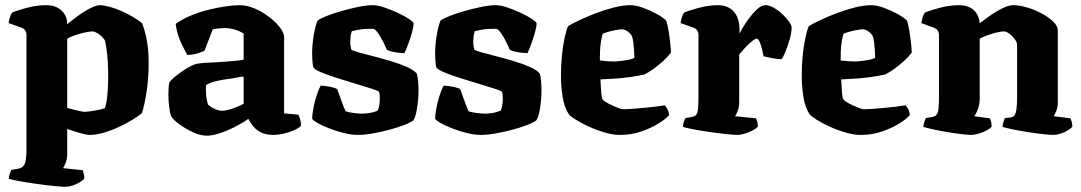

<svg xmlns="http://www.w3.org/2000/svg" viewBox="-20 -520 4168 740"><path d="M231 200Q220 200 189.5 197Q159 194 123 189Q87 184 56.5 178.5Q26 173 14 169Q14 162 17 152Q20 142 23 135L51 130Q68 127 75 112.5Q82 98 82 53V-385Q82 -395 77 -402.5Q72 -410 64 -413L13 -431Q15 -445 19 -456Q23 -467 27 -472Q44 -479 82 -489.5Q120 -500 158 -500Q195 -500 217 -479.5Q239 -459 239 -427Q249 -435 264.5 -447Q280 -459 299 -471.5Q318 -484 335.5 -492Q353 -500 365 -500Q380 -500 402 -494Q424 -488 448 -477.5Q472 -467 493 -454.5Q514 -442 528 -430Q537 -406 542.5 -381.5Q548 -357 550.5 -331.5Q553 -306 553 -277Q553 -219 545 -166.5Q537 -114 527 -84Q514 -73 490.5 -58.5Q467 -44 438 -30.5Q409 -17 379.5 -8.5Q350 0 326 0Q313 0 289 -7Q265 -14 239 -23V72Q239 93 233 108Q227 123 223 128L299 136Q301 141 303 150.5Q305 160 305 168Q300 175 286.5 183Q273 191 258.5 195.5Q244 200 231 200ZM308 -89Q313 -89 328 -91Q343 -93 359.5 -96.5Q376 -100 384 -103Q391 -122 394 -155.5Q397 -189 397 -224Q397 -254 395.5 -280.5Q394 -307 391 -328Q388 -349 385 -362Q380 -373 370 -381.5Q360 -390 351 -394.5Q342 -399 337 -399Q326 -399 305.5 -394.5Q285 -390 266 -383Q247 -376 239 -371V-104Q254 -100 267.5 -96.5Q281 -93 292 -91Q303 -89 308 -89Z M777 3Q753 3 724.5 -10Q696 -23 672 -40.5Q648 -58 639 -73Q634 -89 631.5 -112Q629 -135 629 -156Q629 -171 630 -183Q631 -195 633 -203Q641 -213 654 -224Q667 -235 682.5 -245.5Q698 -256 712 -263.5Q726 -271 734 -273Q743 -276 766 -277.5Q789 -279 812 -280Q829 -281 844.5 -282Q860 -283 874.5 -284.5Q889 -286 900 -287Q911 -288 919 -290V-391Q898 -403 879.5 -407.5Q861 -412 847 -412Q838 -412 823 -410.5Q808 -409 800 -407L768 -324Q761 -321 744 -315Q727 -309 702 -308Q693 -323 677.5 -356Q662 -389 657 -428Q682 -446 714.5 -459.5Q747 -473 782.5 -482Q818 -491 850 -495.5Q882 -500 904 -500Q932 -500 962 -487Q992 -474 1017.5 -454.5Q1043 -435 1059 -414Q1075 -393 1075 -377V-83L1130 -78Q1133 -72 1136.5 -61Q1140 -50 1140 -35Q1130 -25 1111 -17Q1092 -9 1071 -4.5Q1050 0 1035 0Q1004 0 985 -10Q966 -20 955 -34.5Q944 -49 937 -62Q915 -46 885.5 -31Q856 -16 827 -6.5Q798 3 777 3ZM836 -93Q846 -93 861 -97Q876 -101 892 -107.5Q908 -114 919 -120V-225Q906 -224 892.5 -221Q879 -218 862 -216Q837 -213 813.5 -207.5Q790 -202 774 -192Q773 -176 774.5 -154.5Q776 -133 782 -117Q792 -107 808 -100Q824 -93 836 -93Z M1360 0Q1334 0 1304.5 -7.5Q1275 -15 1248 -25.5Q1221 -36 1203 -46.5Q1185 -57 1183 -63Q1185 -98 1195 -134Q1205 -170 1216 -190Q1237 -189 1255 -185Q1273 -181 1280 -176Q1286 -160 1294.5 -135.5Q1303 -111 1312 -91Q1323 -87 1344 -84.5Q1365 -82 1375 -82Q1387 -82 1404 -84.5Q1421 -87 1436 -94Q1439 -100 1441.5 -113Q1444 -126 1444 -140Q1444 -148 1443 -156Q1442 -164 1441 -166Q1438 -170 1413 -178Q1388 -186 1351.5 -197Q1315 -208 1278.5 -219.5Q1242 -231 1216 -242Q1190 -253 1187 -262Q1185 -271 1184 -286.5Q1183 -302 1183 -314Q1183 -347 1189 -383Q1195 -419 1204 -441Q1215 -449 1240.5 -459Q1266 -469 1298 -478Q1330 -487 1361.5 -493.5Q1393 -500 1418 -500Q1435 -500 1460.5 -491.5Q1486 -483 1512 -471Q1538 -459 1556 -447Q1574 -435 1574 -430Q1574 -417 1568 -395.5Q1562 -374 1554 -352Q1546 -330 1539 -315Q1513 -316 1495.5 -320Q1478 -324 1471 -328Q1457 -361 1442 -385Q1427 -409 1418 -409Q1403 -409 1389.5 -408.5Q1376 -408 1363 -405.5Q1350 -403 1336 -400Q1332 -388 1331 -377.5Q1330 -367 1330 -359Q1330 -350 1331 -343.5Q1332 -337 1334 -329Q1338 -325 1361 -318.5Q1384 -312 1417.5 -303.5Q1451 -295 1486 -284.5Q1521 -274 1548 -262Q1575 -250 1586 -237Q1590 -226 1591.5 -206.5Q1593 -187 1593 -171Q1593 -138 1587.5 -103.5Q1582 -69 1573 -56Q1561 -47 1536 -37.5Q1511 -28 1479 -19.5Q1447 -11 1415.5 -5.5Q1384 0 1360 0Z M1834 0Q1808 0 1778.5 -7.5Q1749 -15 1722 -25.5Q1695 -36 1677 -46.5Q1659 -57 1657 -63Q1659 -98 1669 -134Q1679 -170 1690 -190Q1711 -189 1729 -185Q1747 -181 1754 -176Q1760 -160 1768.5 -135.5Q1777 -111 1786 -91Q1797 -87 1818 -84.5Q1839 -82 1849 -82Q1861 -82 1878 -84.5Q1895 -87 1910 -94Q1913 -100 1915.5 -113Q1918 -126 1918 -140Q1918 -148 1917 -156Q1916 -164 1915 -166Q1912 -170 1887 -178Q1862 -186 1825.5 -197Q1789 -208 1752.5 -219.5Q1716 -231 1690 -242Q1664 -253 1661 -262Q1659 -271 1658 -286.5Q1657 -302 1657 -314Q1657 -347 1663 -383Q1669 -419 1678 -441Q1689 -449 1714.5 -459Q1740 -469 1772 -478Q1804 -487 1835.5 -493.5Q1867 -500 1892 -500Q1909 -500 1934.5 -491.5Q1960 -483 1986 -471Q2012 -459 2030 -447Q2048 -435 2048 -430Q2048 -417 2042 -395.5Q2036 -374 2028 -352Q2020 -330 2013 -315Q1987 -316 1969.5 -320Q1952 -324 1945 -328Q1931 -361 1916 -385Q1901 -409 1892 -409Q1877 -409 1863.5 -408.5Q1850 -408 1837 -405.5Q1824 -403 1810 -400Q1806 -388 1805 -377.5Q1804 -367 1804 -359Q1804 -350 1805 -343.5Q1806 -337 1808 -329Q1812 -325 1835 -318.5Q1858 -312 1891.5 -303.5Q1925 -295 1960 -284.5Q1995 -274 2022 -262Q2049 -250 2060 -237Q2064 -226 2065.5 -206.5Q2067 -187 2067 -171Q2067 -138 2061.5 -103.5Q2056 -69 2047 -56Q2035 -47 2010 -37.5Q1985 -28 1953 -19.5Q1921 -11 1889.5 -5.5Q1858 0 1834 0Z M2369 0Q2342 0 2310 -9.5Q2278 -19 2248.5 -32.5Q2219 -46 2198 -59.5Q2177 -73 2172 -80Q2155 -106 2148.5 -146.5Q2142 -187 2142 -230Q2142 -267 2145.5 -303.5Q2149 -340 2155.5 -371Q2162 -402 2169 -419Q2183 -428 2211.5 -441.5Q2240 -455 2275 -468.5Q2310 -482 2345.5 -491Q2381 -500 2410 -500Q2431 -500 2458.5 -490Q2486 -480 2511.5 -466Q2537 -452 2548 -440Q2553 -425 2557 -400Q2561 -375 2563.5 -351.5Q2566 -328 2566 -317Q2552 -299 2533.5 -282.5Q2515 -266 2496.5 -253Q2478 -240 2464 -233Q2437 -227 2408 -223Q2379 -219 2350 -217Q2321 -215 2294 -214Q2296 -180 2297.5 -160.5Q2299 -141 2303 -136Q2306 -132 2316 -126Q2326 -120 2339 -114Q2352 -108 2363.5 -103.5Q2375 -99 2381 -99Q2396 -99 2416 -100.5Q2436 -102 2458.5 -104Q2481 -106 2502.5 -108.5Q2524 -111 2542 -114Q2547 -109 2552 -100Q2557 -91 2559 -77Q2548 -63 2519.5 -45Q2491 -27 2452.5 -13.5Q2414 0 2369 0ZM2351 -283Q2364 -284 2377 -285.5Q2390 -287 2402.5 -289.5Q2415 -292 2425 -297Q2425 -308 2424 -324Q2423 -340 2421 -356.5Q2419 -373 2414 -384Q2408 -392 2401 -397.5Q2394 -403 2387.5 -405Q2381 -407 2377 -407Q2370 -407 2355.5 -404.5Q2341 -402 2326.5 -398Q2312 -394 2303 -390Q2299 -377 2296 -358Q2293 -339 2292.5 -320.5Q2292 -302 2292 -287Q2307 -285 2322 -284Q2337 -283 2351 -283Z M2822 0Q2810 0 2781 -3Q2752 -6 2717 -11Q2682 -16 2653 -21.5Q2624 -27 2612 -31Q2612 -38 2615 -48Q2618 -58 2622 -65L2646 -69Q2656 -71 2662 -76.5Q2668 -82 2670 -98Q2672 -114 2672 -147V-385Q2672 -395 2667 -402.5Q2662 -410 2654 -413L2603 -431Q2605 -443 2608 -453.5Q2611 -464 2617 -472Q2634 -479 2672.5 -489.5Q2711 -500 2748 -500Q2785 -500 2807.5 -476Q2830 -452 2830 -406V-391Q2833 -396 2843 -413.5Q2853 -431 2868 -451Q2883 -471 2899 -485.5Q2915 -500 2930 -500Q2945 -500 2962.5 -490Q2980 -480 2996 -465Q3012 -450 3021.5 -436Q3031 -422 3031 -413Q3031 -395 3024 -370Q3017 -345 3008 -322.5Q2999 -300 2992 -292Q2975 -292 2955 -296Q2935 -300 2923 -303Q2922 -310 2918 -326.5Q2914 -343 2908.5 -357Q2903 -371 2896 -371Q2891 -371 2881.5 -363.5Q2872 -356 2861.5 -346Q2851 -336 2842.5 -325.5Q2834 -315 2829 -310V-128Q2829 -107 2823 -92Q2817 -77 2813 -72L2894 -64Q2896 -59 2898.5 -50.5Q2901 -42 2901 -32Q2894 -24 2879 -16.5Q2864 -9 2848.5 -4.5Q2833 0 2822 0Z M3297 0Q3270 0 3238 -9.5Q3206 -19 3176.5 -32.5Q3147 -46 3126 -59.5Q3105 -73 3100 -80Q3083 -106 3076.5 -146.5Q3070 -187 3070 -230Q3070 -267 3073.5 -303.5Q3077 -340 3083.5 -371Q3090 -402 3097 -419Q3111 -428 3139.5 -441.5Q3168 -455 3203 -468.5Q3238 -482 3273.5 -491Q3309 -500 3338 -500Q3359 -500 3386.5 -490Q3414 -480 3439.5 -466Q3465 -452 3476 -440Q3481 -425 3485 -400Q3489 -375 3491.5 -351.5Q3494 -328 3494 -317Q3480 -299 3461.5 -282.5Q3443 -266 3424.5 -253Q3406 -240 3392 -233Q3365 -227 3336 -223Q3307 -219 3278 -217Q3249 -215 3222 -214Q3224 -180 3225.5 -160.5Q3227 -141 3231 -136Q3234 -132 3244 -126Q3254 -120 3267 -114Q3280 -108 3291.5 -103.5Q3303 -99 3309 -99Q3324 -99 3344 -100.5Q3364 -102 3386.5 -104Q3409 -106 3430.5 -108.5Q3452 -111 3470 -114Q3475 -109 3480 -100Q3485 -91 3487 -77Q3476 -63 3447.5 -45Q3419 -27 3380.5 -13.5Q3342 0 3297 0ZM3279 -283Q3292 -284 3305 -285.5Q3318 -287 3330.5 -289.5Q3343 -292 3353 -297Q3353 -308 3352 -324Q3351 -340 3349 -356.5Q3347 -373 3342 -384Q3336 -392 3329 -397.5Q3322 -403 3315.5 -405Q3309 -407 3305 -407Q3298 -407 3283.5 -404.5Q3269 -402 3254.5 -398Q3240 -394 3231 -390Q3227 -377 3224 -358Q3221 -339 3220.5 -320.5Q3220 -302 3220 -287Q3235 -285 3250 -284Q3265 -283 3279 -283Z M3722 0Q3711 0 3685.5 -3Q3660 -6 3630.5 -11Q3601 -16 3576 -21.5Q3551 -27 3539 -31Q3539 -39 3542 -48.5Q3545 -58 3548 -65L3573 -69Q3590 -72 3594.5 -87Q3599 -102 3599 -147V-385Q3599 -394 3594.5 -401.5Q3590 -409 3580 -413L3531 -431Q3533 -443 3536 -453.5Q3539 -464 3545 -472Q3562 -479 3600.5 -489.5Q3639 -500 3676 -500Q3711 -500 3732 -482Q3753 -464 3756 -430Q3771 -442 3794 -458.5Q3817 -475 3842 -487.5Q3867 -500 3885 -500Q3908 -500 3937.5 -491.5Q3967 -483 3994 -468.5Q4021 -454 4039 -437Q4057 -420 4057 -402V-128Q4057 -107 4051 -92.5Q4045 -78 4041 -72L4106 -64Q4108 -59 4110.5 -50Q4113 -41 4113 -32Q4108 -25 4094.5 -17Q4081 -9 4066.5 -4.5Q4052 0 4039 0Q4027 0 4000 -3Q3973 -6 3941 -11Q3909 -16 3882.5 -21.5Q3856 -27 3844 -31Q3844 -39 3847 -48.5Q3850 -58 3853 -65L3873 -67Q3884 -68 3889.5 -75Q3895 -82 3897.5 -98.5Q3900 -115 3900 -147V-348Q3900 -355 3894.5 -364Q3889 -373 3881 -381Q3873 -389 3864.5 -394Q3856 -399 3850 -399Q3842 -399 3829 -396.5Q3816 -394 3802 -389.5Q3788 -385 3775.5 -380Q3763 -375 3756 -371V-139Q3756 -118 3749 -99.5Q3742 -81 3735 -72L3795 -64Q3797 -61 3799.5 -51.5Q3802 -42 3802 -32Q3797 -25 3782 -17Q3767 -9 3750.5 -4.5Q3734 0 3722 0Z"/></svg>

Font: Texturina Medium 12pt ExtraBold
Style: Regular
Weight: 800
Version: Version 1.002